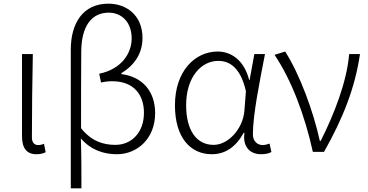

<svg xmlns="http://www.w3.org/2000/svg" viewBox="-20 -828 2006 1047"><path d="M178 13C199 13 216 9 229 2L220 -44C209 -39 198 -37 188 -37C168 -37 154 -50 154 -78C154 -227 156 -377 159 -533H100V-85C100 -20 126 13 178 13Z M366 199H424C424 103 424 20 421 -73C477 -9 546 13 618 13C728 13 826 -72 826 -211C826 -328 759 -409 642 -424V-429C714 -473 757 -537 757 -621C757 -746 668 -808 571 -808C432 -808 366 -701 366 -557ZM609 -38C545 -38 479 -57 422 -129C422 -270 422 -403 423 -543C423 -688 481 -759 573 -759C640 -759 698 -711 698 -618C698 -543 648 -452 521 -426L531 -378C552 -383 573 -385 592 -385C709 -385 765 -312 765 -213C765 -105 697 -38 609 -38Z M1135 13C1208 13 1266 -26 1309 -104H1313C1302 -27 1344 13 1403 13C1430 13 1447 8 1460 1L1450 -45C1439 -41 1425 -37 1412 -37C1383 -37 1359 -59 1359 -95C1359 -202 1396 -384 1425 -533H1367L1341 -391H1339C1310 -505 1236 -547 1167 -547C1044 -547 934 -441 934 -254C934 -78 1018 13 1135 13ZM1145 -38C1049 -38 995 -121 995 -254C995 -410 1079 -496 1170 -496C1221 -496 1289 -472 1321 -331L1313 -226C1305 -124 1224 -38 1145 -38Z M1747 0C1851 -184 1916 -349 1943 -533H1884C1871 -380 1802 -205 1729 -60H1724C1689 -220 1615 -422 1535 -547L1477 -529C1571 -390 1643 -195 1686 0Z"/></svg>

Font: Spoqa Han Sans Neo Light
Style: Regular
Weight: 300
Designer: [Spoqa Han Sans Neo] Dong-huui Kim ___ Younghwa Kang ___ Yujin Lee ___ [Noto Sans] Ryoko NISHIZUKA ____ (kana & ideograp
Foundry: Spoqa (http://www.spoqa-han-sans.com)
Version: Version 1.100;hotconv 1.0.109;makeotfexe 2.5.65596